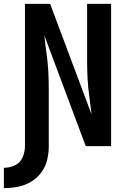

<svg xmlns="http://www.w3.org/2000/svg" viewBox="-63 -755 659 992"><path d="M-43 217Q-6 217 29.5 210Q65 203 96.5 184.5Q128 166 150 136.5Q172 107 180.5 71.5Q189 36 189 0V-294Q189 -341 186.5 -387Q184 -433 177.5 -479Q171 -525 166 -572L380 0H511V-735H387V-441Q387 -395 389.5 -348.5Q392 -302 398.5 -256Q405 -210 410 -164L196 -735H66V0Q66 29 54 57.5Q42 86 14.5 99Q-13 112 -43 112Z"/></svg>

Font: Iosevka Sparkle
Style: Bold
Weight: 700
Designer: Belleve Invis
Foundry: Belleve Invis
Version: Version 4.5.0; ttfautohint (v1.8.3)